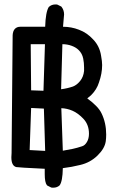

<svg xmlns="http://www.w3.org/2000/svg" viewBox="-20 -787 540 882"><path d="M195.3 63.5Q185.5 50.8 185.5 12.7Q185.5 0 185.5 -11.7Q62.5 -17.6 54.7 -19.5Q32.2 -25.4 32.2 -64.5Q32.2 -73.2 33.2 -84L38.1 -625Q39.1 -644.5 48.3 -654.3Q57.6 -664.1 73.2 -664.1H187.5Q189.5 -731.4 204.1 -754.9Q216.8 -766.6 234.4 -766.6Q242.2 -766.6 244.1 -765.6L261.7 -756.8Q274.4 -741.2 274.4 -720.7Q274.4 -717.8 269.5 -664.1Q307.6 -664.1 342.8 -650.4Q379.9 -636.7 408.2 -605.5Q437.5 -575.2 444.3 -531.2Q449.2 -504.9 449.2 -488.3Q449.2 -449.2 434.6 -408.2Q424.8 -376 398.4 -349.6Q389.6 -341.8 380.9 -335Q431.6 -297.9 446.3 -266.6Q467.8 -222.7 467.8 -168.9Q467.8 -152.3 465.8 -137.7Q460.9 -104.5 427.7 -72.3Q394.5 -40 348.6 -29.3Q309.6 -19.5 268.6 -14.6Q267.6 45.9 253.9 64.5Q242.2 75.2 224.6 75.2Q216.8 75.2 214.8 74.2L197.3 65.4ZM116.2 -97.7 187.5 -93.8 181.6 -288.1 123 -291ZM388.7 -172.9Q388.7 -214.8 362.3 -242.2Q337.9 -267.6 313 -278.3Q288.1 -289.1 261.7 -290L268.6 -94.7Q293 -98.6 313.5 -103Q334 -107.4 357.4 -115.2Q370.1 -119.1 379.4 -134.8Q388.7 -150.4 388.7 -172.9ZM123 -372.1 179.7 -370.1 186.5 -584H121.1ZM366.2 -460.9Q366.2 -470.7 366.2 -477.5Q366.2 -498 362.3 -517.6Q357.4 -542 340.8 -557.6Q329.1 -569.3 309.1 -576.7Q289.1 -584 266.6 -584Q266.6 -584 260.7 -377Q290 -380.9 315.4 -389.6Q333 -396.5 348.1 -415Q363.3 -433.6 366.2 -460.9Z"/></svg>

Font: JasonHandwriting2
Style: SemiBold
Weight: 600
Version: Version 1.04.7